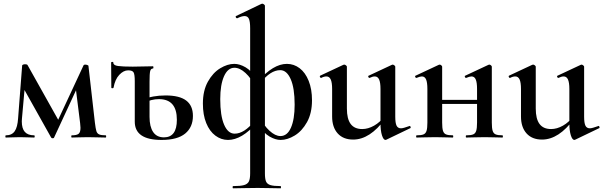

<svg xmlns="http://www.w3.org/2000/svg" viewBox="-20 -745 3268 1040"><path d="M553 0Q524 0 508 -1L456 -2L404 -1Q392 0 369 0Q366 0 366 -6Q366 -12 369 -12Q395 -12 405.5 -20Q416 -28 416 -53Q416 -58 414 -78L389 -278L428 -334L273 0Q272 4 265 4Q260 4 257 0L104 -273L119 -327L99 -104L98 -88Q98 -49 114.5 -30.5Q131 -12 165 -12Q168 -12 168 -6Q168 0 165 0Q143 0 131 -1L88 -2L46 -1Q34 0 12 0Q9 0 9 -6Q9 -12 12 -12Q44 -12 59.5 -34Q75 -56 78 -104L100 -390Q100 -393 105 -395Q110 -397 116 -397Q126 -397 129 -393L301 -86L282 -68L433 -392Q435 -395 442 -395Q447 -395 452.5 -393Q458 -391 459 -389L494 -81Q498 -48 502 -35Q506 -22 517 -17Q528 -12 553 -12Q555 -12 555 -6Q555 0 553 0Z M710 -86V-305Q710 -342 703.5 -353Q697 -364 674 -364Q649 -364 626 -339.5Q603 -315 595 -270Q594 -267 588.5 -267Q583 -267 583 -270L582 -405Q582 -410 588 -410Q594 -410 594 -405Q594 -391 619.5 -387.5Q645 -384 699 -384L809 -386Q811 -386 811 -380Q811 -374 809 -374Q797 -374 793.5 -360Q790 -346 790 -303V-112Q790 -59 809.5 -30Q829 -1 868 -1Q938 -1 938 -96Q938 -208 841 -208Q800 -208 760 -188L754 -205Q805 -228 877 -228Q952 -228 988.5 -200.5Q1025 -173 1025 -117Q1025 -56 983 -21.5Q941 13 855 13Q710 13 710 -86Z M1243 263Q1283 263 1302 257.5Q1321 252 1328 238Q1335 224 1335 194V-592Q1335 -627 1328.5 -642.5Q1322 -658 1305 -658Q1289 -658 1265 -646H1264Q1260 -646 1257.5 -651Q1255 -656 1258 -658L1396 -724Q1398 -725 1401 -725Q1405 -725 1410 -721Q1415 -717 1415 -714V194Q1415 224 1421 238Q1427 252 1444.5 257.5Q1462 263 1500 263Q1502 263 1502 269Q1502 275 1500 275Q1467 275 1447 274L1376 273L1298 274Q1278 275 1243 275Q1240 275 1240 269Q1240 263 1243 263ZM1079 -184Q1079 -254 1106 -302.5Q1133 -351 1172.5 -375Q1212 -399 1249 -399Q1278 -399 1310 -380.5Q1342 -362 1372 -316L1363 -275Q1341 -321 1310 -349.5Q1279 -378 1250 -378Q1214 -378 1193.5 -332Q1173 -286 1173 -208Q1173 -118 1194 -69.5Q1215 -21 1251 -21Q1303 -21 1358 -89L1371 -80Q1290 13 1215 13Q1178 13 1146.5 -10.5Q1115 -34 1097 -78.5Q1079 -123 1079 -184ZM1378 -70 1387 -111Q1408 -66 1439.5 -37Q1471 -8 1499 -8Q1536 -8 1556 -53.5Q1576 -99 1576 -178Q1576 -268 1554.5 -316.5Q1533 -365 1498 -365Q1445 -365 1392 -297L1379 -306Q1460 -399 1534 -399Q1572 -399 1603 -375.5Q1634 -352 1652 -307Q1670 -262 1670 -202Q1670 -132 1643 -83.5Q1616 -35 1576.5 -11Q1537 13 1500 13Q1472 13 1440 -5.5Q1408 -24 1378 -70Z M1779 -114V-263Q1779 -298 1771.5 -314.5Q1764 -331 1748 -331Q1735 -331 1720 -323H1719Q1715 -323 1713 -328Q1711 -333 1714 -335L1840 -394L1845 -395Q1849 -395 1854 -391Q1859 -387 1859 -384V-157Q1859 -101 1879.5 -73.5Q1900 -46 1942 -46Q1974 -46 2006.5 -64.5Q2039 -83 2060 -113L2066 -101Q1984 11 1893 11Q1839 11 1809 -22.5Q1779 -56 1779 -114ZM2152 -50Q2164 -50 2197 -62L2199 -63Q2202 -63 2204 -58Q2206 -53 2203 -51L2072 12L2068 13Q2057 13 2049 -12Q2041 -37 2041 -79V-263Q2041 -298 2033.5 -314.5Q2026 -331 2010 -331Q1998 -331 1982 -323H1981Q1977 -323 1975 -328.5Q1973 -334 1977 -335L2103 -394L2107 -395Q2111 -395 2116 -391Q2121 -387 2121 -384V-113Q2121 -79 2128 -64.5Q2135 -50 2152 -50Z M2506 -12Q2531 -12 2543 -17Q2555 -22 2559.5 -36.5Q2564 -51 2564 -81V-263Q2564 -298 2557 -314.5Q2550 -331 2534 -331Q2524 -331 2505 -323H2504Q2500 -323 2498 -328.5Q2496 -334 2500 -335L2626 -394Q2628 -395 2631 -395Q2635 -395 2639.5 -391Q2644 -387 2644 -384V-81Q2644 -51 2648.5 -36.5Q2653 -22 2665 -17Q2677 -12 2702 -12Q2704 -12 2704 -6Q2704 0 2702 0Q2675 0 2659 -1L2606 -2L2548 -1Q2533 0 2506 0Q2503 0 2503 -6Q2503 -12 2506 -12ZM2237 -12Q2262 -12 2274 -17Q2286 -22 2290.5 -36.5Q2295 -51 2295 -81V-263Q2295 -298 2288 -314.5Q2281 -331 2265 -331Q2255 -331 2236 -323H2235Q2231 -323 2229 -328.5Q2227 -334 2231 -335L2357 -394Q2359 -395 2362 -395Q2366 -395 2370.5 -391Q2375 -387 2375 -384V-81Q2375 -51 2379.5 -36.5Q2384 -22 2396 -17Q2408 -12 2433 -12Q2435 -12 2435 -6Q2435 0 2433 0Q2406 0 2390 -1L2337 -2L2280 -1Q2265 0 2237 0Q2234 0 2234 -6Q2234 -12 2237 -12ZM2334 -204H2603V-182H2334Z M2802 -114V-263Q2802 -298 2794.5 -314.5Q2787 -331 2771 -331Q2758 -331 2743 -323H2742Q2738 -323 2736 -328Q2734 -333 2737 -335L2863 -394L2868 -395Q2872 -395 2877 -391Q2882 -387 2882 -384V-157Q2882 -101 2902.5 -73.5Q2923 -46 2965 -46Q2997 -46 3029.5 -64.5Q3062 -83 3083 -113L3089 -101Q3007 11 2916 11Q2862 11 2832 -22.5Q2802 -56 2802 -114ZM3175 -50Q3187 -50 3220 -62L3222 -63Q3225 -63 3227 -58Q3229 -53 3226 -51L3095 12L3091 13Q3080 13 3072 -12Q3064 -37 3064 -79V-263Q3064 -298 3056.5 -314.5Q3049 -331 3033 -331Q3021 -331 3005 -323H3004Q3000 -323 2998 -328.5Q2996 -334 3000 -335L3126 -394L3130 -395Q3134 -395 3139 -391Q3144 -387 3144 -384V-113Q3144 -79 3151 -64.5Q3158 -50 3175 -50Z"/></svg>

Font: Cormorant Infant SemiBold
Style: Regular
Weight: 600
Designer: Christian Thalmann (Catharsis Fonts)
Foundry: Catharsis Fonts
Version: Version 4.000